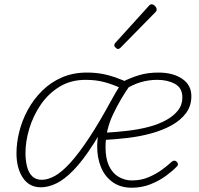

<svg xmlns="http://www.w3.org/2000/svg" viewBox="-20 -858 928 897"><path d="M57 -142Q57 -190 70 -242.5Q83 -295 109.5 -344Q136 -393 176 -433Q216 -473 268.5 -496Q321 -519 386 -519Q422 -519 454 -513.5Q486 -508 519 -496.5Q552 -485 592 -466Q544 -399 508.5 -324.5Q473 -250 473 -171Q473 -118 489 -83.5Q505 -49 534 -32Q563 -15 596 -15Q639 -15 674 -30Q709 -45 736.5 -65Q764 -85 783 -103Q790 -108 795 -107.5Q800 -107 805 -103Q809 -100 811 -93.5Q813 -87 806 -80Q787 -60 756 -37Q725 -14 684 2.5Q643 19 595 19Q543 19 506.5 -7Q470 -33 452 -76.5Q434 -120 434 -174Q434 -227 452 -280.5Q470 -334 496 -382Q522 -430 545 -465V-446Q509 -463 469 -474Q429 -485 380 -485Q310 -485 257.5 -452.5Q205 -420 170 -368.5Q135 -317 117 -257.5Q99 -198 99 -143Q99 -110 106 -81Q113 -52 130 -35Q147 -18 175 -18Q204 -18 237 -36.5Q270 -55 309 -98Q348 -141 396 -213.5Q444 -286 502 -393L527 -380Q466 -262 416.5 -185Q367 -108 324.5 -64Q282 -20 244 -1.5Q206 17 171 17Q116 17 86.5 -28Q57 -73 57 -142ZM874 -409Q874 -363 849 -329.5Q824 -296 781.5 -272.5Q739 -249 685.5 -234.5Q632 -220 575.5 -213.5Q519 -207 464 -204L473 -238Q524 -241 576 -247Q628 -253 674 -265Q720 -277 755.5 -296.5Q791 -316 811.5 -342Q832 -368 832 -403Q832 -447 797.5 -466Q763 -485 715 -485Q675 -485 637.5 -474Q600 -463 562 -439L549 -474Q590 -495 630.5 -507Q671 -519 720 -519Q788 -519 831 -490Q874 -461 874 -409ZM531 -629Q527 -629 520.5 -635Q514 -641 514 -646Q514 -649 515 -652Q516 -655 520 -659L674 -829Q678 -834 681.5 -836Q685 -838 689 -838Q694 -838 699.5 -834Q705 -830 708.5 -824.5Q712 -819 712 -814Q712 -811 711 -808Q710 -805 706 -801L544 -636Q537 -629 531 -629Z"/></svg>

Font: Playwrite MX Thin
Style: Regular
Weight: 250
Designer: Veronika Burian, José Scaglione
Foundry: TypeTogether
Version: Version 1.002